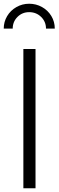

<svg xmlns="http://www.w3.org/2000/svg" viewBox="-31 -1007 313 1027"><path d="M94 -745H159V0H94ZM125 -987Q162 -987 193.5 -969.5Q225 -952 243.5 -921.5Q262 -891 262 -854H215Q215 -891 189 -916.5Q163 -942 125 -942Q88 -942 62.5 -916.5Q37 -891 37 -854H-11Q-11 -890 7 -920.5Q25 -951 56.5 -969Q88 -987 125 -987Z"/></svg>

Font: Evergrow Sans
Style: Light
Weight: 300
Foundry: 10Web
Version: Version 1.000